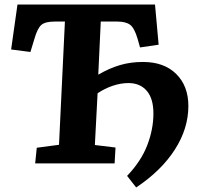

<svg xmlns="http://www.w3.org/2000/svg" viewBox="-20 -720 874 846"><path d="M142 -69 240 -82 266 -625H221Q179 -625 162 -610Q145 -595 132 -550L114 -491L29 -502L57 -700H663L679 -523L597 -511L586 -550Q572 -597 553 -611Q534 -625 497 -625H424L413 -391Q461 -419 508 -433Q555 -447 610 -447Q703 -447 756.5 -394Q810 -341 810 -253Q810 -154 750.5 -61Q691 32 580 106L540 55Q602 -10 629 -80.5Q656 -151 656 -220Q656 -286 626.5 -320Q597 -354 546 -354Q512 -354 476.5 -342Q441 -330 410 -309L398 -81L489 -70L485 0H135Z"/></svg>

Font: Literata 12pt
Style: Bold Italic
Weight: 700
Italic angle: -2°
Designer: Latin by Veronika Burian and Jose Scaglione. Greek by Irene Vlachou. Cyrillic by Vera Evstafieva
Foundry: TypeTogether
Version: Version 3.002